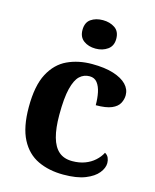

<svg xmlns="http://www.w3.org/2000/svg" viewBox="-116 -849 760 939"><g transform="rotate(15 263.5 -380.0)"><path d="M295 10Q222 10 166 -16.5Q110 -43 78.5 -103.5Q47 -164 47 -266Q47 -374 79.5 -435.5Q112 -497 167.5 -523Q223 -549 292 -549Q357 -549 401 -535Q445 -521 467.5 -497.5Q490 -474 490 -444Q490 -423 479.5 -403Q469 -383 441 -371Q413 -359 361 -359Q361 -394 355 -423Q349 -452 335 -470Q321 -488 296 -488Q267 -488 246 -468.5Q225 -449 213 -401Q201 -353 201 -267Q201 -200 213.5 -155Q226 -110 252 -87.5Q278 -65 320 -65Q355 -65 383.5 -75.5Q412 -86 433 -105Q454 -124 465 -146Q478 -139 483.5 -126.5Q489 -114 489 -100Q489 -75 468.5 -49.5Q448 -24 405.5 -7Q363 10 295 10ZM288 -626Q252 -626 227.5 -644Q203 -662 203 -698Q203 -736 227.5 -753Q252 -770 288 -770Q323 -770 348.5 -753Q374 -736 374 -698Q374 -662 348.5 -644Q323 -626 288 -626Z"/></g></svg>

Font: Noto Serif Hebrew
Style: Bold
Weight: 700
Version: Version 2.003